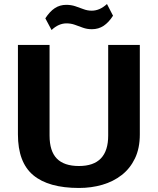

<svg xmlns="http://www.w3.org/2000/svg" viewBox="-20 -923 782 953"><path d="M372 10Q221 10 145 -53.5Q69 -117 69 -256V-700H226V-250Q226 -173 262 -136Q298 -99 372 -99Q517 -99 517 -250V-700H674V-256Q674 -187 650 -137Q626 -87 584.5 -54.5Q543 -22 488.5 -6Q434 10 372 10ZM205 -832Q227 -866 252 -882.5Q277 -899 309 -899Q333 -899 354 -892Q375 -885 394.5 -877.5Q414 -870 435 -870Q455 -870 473.5 -878Q492 -886 511 -903L541 -845Q520 -812 494.5 -795Q469 -778 436 -778Q412 -778 391.5 -785.5Q371 -793 351.5 -800Q332 -807 310 -807Q291 -807 272.5 -799Q254 -791 236 -774Z"/></svg>

Font: Pathway Extreme 72pt
Style: Bold
Weight: 700
Designer: Eduardo Rodriguez Tunni
Foundry: Eduardo Rodriguez Tunni
Version: Version 1.001;gftools[0.9.26]